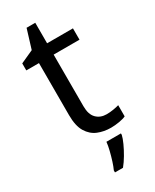

<svg xmlns="http://www.w3.org/2000/svg" viewBox="-223 -718 807 997"><g transform="rotate(-30 180.5 -219.0)"><path d="M264 -62Q284 -62 305 -65.5Q326 -69 339 -73V-6Q325 1 299 5.5Q273 10 249 10Q207 10 171.5 -4.5Q136 -19 114 -55Q92 -91 92 -156V-468H16V-510L93 -545L128 -659H180V-536H335V-468H180V-158Q180 -109 203.5 -85.5Q227 -62 264 -62ZM278 70Q274 88 261.5 115.5Q249 143 232.5 171Q216 199 198 221H150V209Q158 192 166.5 165.5Q175 139 182 110.5Q189 82 191 61H278Z"/></g></svg>

Font: Noto Sans Devanagari
Style: Regular
Weight: 400
Designer: Jelle Bosma - Monotype Design Team
Foundry: Monotype Imaging Inc.
Version: Version 2.003